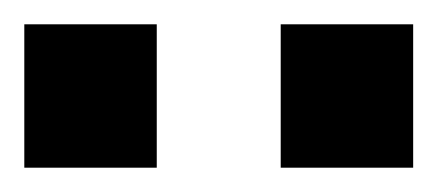

<svg xmlns="http://www.w3.org/2000/svg" viewBox="-44 -750 360 158"><path d="M-24 -612H85V-730H-24ZM187 -612H296V-730H187Z"/></svg>

Font: TitilliumText22L
Style: 800 wt
Weight: 800
Designer: Campivisivi
Foundry: Campivisivi
Version: 1.000